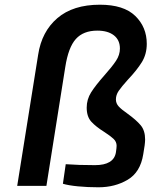

<svg xmlns="http://www.w3.org/2000/svg" viewBox="-20 -789 643 815"><path d="M247 -9 259 -92Q312 -88 383 -88Q463 -88 472 -142Q475 -162 475 -170Q475 -187 462.5 -199Q450 -211 424 -228Q387 -251 367.5 -272.5Q348 -294 348 -332Q348 -367 366.5 -396.5Q385 -426 423 -469Q456 -506 472.5 -531Q489 -556 489 -583Q489 -619 463.5 -639Q438 -659 393 -659Q334 -659 302 -623.5Q270 -588 257 -504L177 0H53L142 -557Q157 -655 223.5 -712Q290 -769 404 -769Q505 -769 554 -721.5Q603 -674 603 -603Q603 -559 582 -525Q561 -491 523 -451Q496 -421 484 -403.5Q472 -386 472 -367Q472 -350 484 -337Q496 -324 522 -306Q558 -280 577 -257.5Q596 -235 596 -197Q596 -178 588 -134Q576 -58 522 -26Q468 6 398 6Q352 6 311 2Q270 -2 247 -9Z"/></svg>

Font: Exo SemiBold
Style: Italic
Weight: 600
Italic angle: -9°
Designer: Natanael Gama
Foundry: Natanael Gama
Version: Version 1.500; ttfautohint (v1.6)